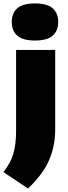

<svg xmlns="http://www.w3.org/2000/svg" viewBox="-38 -834 388 1092"><path d="M121.5 238 -18.5 145Q22.5 93 38 40Q53.5 -13 53.5 -90V-550H276V-98Q276 -4.5 241.8 75.8Q207.5 156 121.5 238ZM161 -603.5Q92.5 -603.5 60.8 -630.8Q29 -658 29 -709Q29 -760 60.8 -787.2Q92.5 -814.5 161 -814.5Q229.5 -814.5 261.2 -787.2Q293 -760 293 -709Q293 -658 261.2 -630.8Q229.5 -603.5 161 -603.5Z"/></svg>

Font: Encode Sans Semi Expanded Black
Style: Regular
Weight: 900
Width: 6
Designer: Multiple Designers
Foundry: Impallari Type
Version: Version 3.000; ttfautohint (v1.8.3) -l 8 -r 50 -G 200 -x 14 